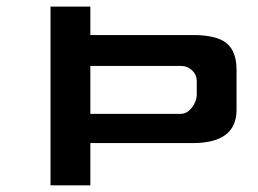

<svg xmlns="http://www.w3.org/2000/svg" viewBox="-20 -557 775 577"><path d="M251.5 -358.9V-214.8H522.5Q542 -214.8 556.6 -233.6Q571.3 -252.4 571.3 -273.4V-312.5Q571.3 -332.5 557.1 -345.7Q543 -358.9 522.5 -358.9ZM251.5 -127V0H131.8V-537.1H251.5V-451.7H559.1Q631.3 -451.7 661.1 -427Q690.9 -402.3 690.9 -346.7V-227.1Q690.9 -127 559.1 -127Z"/></svg>

Font: Squarish Sans CT
Style: RegularSC
Weight: 400
Version: Version 0.9